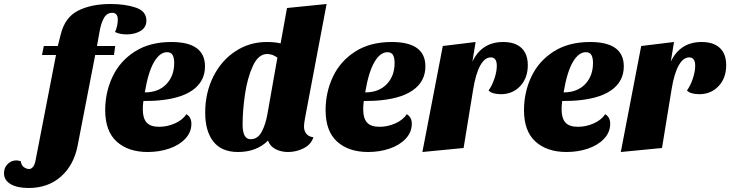

<svg xmlns="http://www.w3.org/2000/svg" viewBox="-185 -740 3651 960"><path d="M-103 62Q-95 62 -81 66Q-79 86 -66 95.5Q-53 105 -39 105Q-29 105 -20.5 95Q-12 85 -8 66L95 -465H25L34 -510H104L119 -569Q140 -654 206 -687Q272 -720 368 -720Q441 -720 494 -702Q547 -684 547 -637Q547 -603 518 -585.5Q489 -568 449 -568Q414 -568 390 -580Q396 -591 400 -609Q404 -627 404 -641Q404 -676 376 -676Q350 -676 335 -650.5Q320 -625 312 -578L300 -510H391L385 -465H291L203 -11Q184 86 119.5 143Q55 200 -42 200Q-99 200 -132 180.5Q-165 161 -165 126Q-165 98 -146.5 80Q-128 62 -103 62Z M840 -408Q840 -332 775.5 -287.5Q711 -243 583 -236Q567 -235 532 -235Q529 -214 529 -193Q529 -149 548 -127.5Q567 -106 611 -106Q651 -106 689.5 -123Q728 -140 747 -169Q772 -154 772 -121Q772 -79 741.5 -46.5Q711 -14 661 3Q611 20 554 20Q456 20 398.5 -32Q341 -84 341 -189Q341 -279 378 -357Q415 -435 489.5 -482.5Q564 -530 672 -530Q840 -530 840 -408ZM539 -278Q607 -278 646.5 -319Q686 -360 686 -425Q686 -451 678 -465Q670 -479 650 -479Q614 -479 585 -429.5Q556 -380 539 -278Z M1335 -107Q1335 -86 1347 -71Q1359 -56 1382 -54Q1371 -18 1334 1Q1297 20 1255 20Q1220 20 1192.5 5.5Q1165 -9 1155 -37Q1098 20 1005 20Q923 20 882 -32Q841 -84 841 -177Q841 -276 881.5 -357Q922 -438 992.5 -484Q1063 -530 1148 -530Q1191 -530 1218 -523L1250 -700L1448 -720L1340 -149Q1335 -122 1335 -107ZM1151 -470Q1107 -470 1079.5 -410.5Q1052 -351 1040 -269Q1028 -187 1028 -117Q1028 -44 1068 -44Q1104 -44 1123.5 -81Q1143 -118 1152 -169L1202 -452Q1177 -470 1151 -470Z M1942 -408Q1942 -332 1877.5 -287.5Q1813 -243 1685 -236Q1669 -235 1634 -235Q1631 -214 1631 -193Q1631 -149 1650 -127.5Q1669 -106 1713 -106Q1753 -106 1791.5 -123Q1830 -140 1849 -169Q1874 -154 1874 -121Q1874 -79 1843.5 -46.5Q1813 -14 1763 3Q1713 20 1656 20Q1558 20 1500.5 -32Q1443 -84 1443 -189Q1443 -279 1480 -357Q1517 -435 1591.5 -482.5Q1666 -530 1774 -530Q1942 -530 1942 -408ZM1641 -278Q1709 -278 1748.5 -319Q1788 -360 1788 -425Q1788 -451 1780 -465Q1772 -479 1752 -479Q1716 -479 1687 -429.5Q1658 -380 1641 -278Z M2331 -530Q2391 -530 2422.5 -500Q2454 -470 2454 -414Q2454 -350 2416 -309.5Q2378 -269 2319 -269Q2300 -269 2283 -273.5Q2266 -278 2258 -288Q2275 -311 2287 -346.5Q2299 -382 2299 -411Q2299 -453 2269 -453Q2239 -453 2216.5 -413Q2194 -373 2181 -294L2133 0L1927 20L2029 -510L2193 -530L2177 -432Q2224 -530 2331 -530Z M2934 -408Q2934 -332 2869.5 -287.5Q2805 -243 2677 -236Q2661 -235 2626 -235Q2623 -214 2623 -193Q2623 -149 2642 -127.5Q2661 -106 2705 -106Q2745 -106 2783.5 -123Q2822 -140 2841 -169Q2866 -154 2866 -121Q2866 -79 2835.5 -46.5Q2805 -14 2755 3Q2705 20 2648 20Q2550 20 2492.5 -32Q2435 -84 2435 -189Q2435 -279 2472 -357Q2509 -435 2583.5 -482.5Q2658 -530 2766 -530Q2934 -530 2934 -408ZM2633 -278Q2701 -278 2740.5 -319Q2780 -360 2780 -425Q2780 -451 2772 -465Q2764 -479 2744 -479Q2708 -479 2679 -429.5Q2650 -380 2633 -278Z M3323 -530Q3383 -530 3414.5 -500Q3446 -470 3446 -414Q3446 -350 3408 -309.5Q3370 -269 3311 -269Q3292 -269 3275 -273.5Q3258 -278 3250 -288Q3267 -311 3279 -346.5Q3291 -382 3291 -411Q3291 -453 3261 -453Q3231 -453 3208.5 -413Q3186 -373 3173 -294L3125 0L2919 20L3021 -510L3185 -530L3169 -432Q3216 -530 3323 -530Z"/></svg>

Font: Sansita ExtraBold Italic
Style: Regular
Weight: 800
Italic angle: -11°
Designer: Pablo Cosgaya
Foundry: Omnibus-Type
Version: Version 1.006